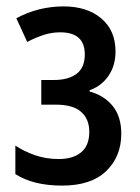

<svg xmlns="http://www.w3.org/2000/svg" viewBox="-20 -570 436 600"><path d="M179 -550Q252 -550 296.5 -512.5Q341 -475 341 -409Q341 -365 319 -333Q297 -301 260 -288V-284Q305 -272 332 -239Q359 -206 359 -152Q359 -81 312 -35.5Q265 10 174 10Q84 10 28 -26V-115Q55 -97 89.5 -85Q124 -73 164 -73Q208 -73 233.5 -94Q259 -115 259 -158Q259 -198 233.5 -220.5Q208 -243 154 -243H109V-320H148Q194 -320 219.5 -339.5Q245 -359 245 -400Q245 -469 168 -469Q142 -469 117 -461Q92 -453 65 -439L31 -513Q100 -550 179 -550Z"/></svg>

Font: Avrile Sans Condensed Medium
Style: Regular
Weight: 500
Width: 3
Designer: Monotype Design Team
Foundry: Monotype Imaging Inc.
Version: Version 2.001;September 10, 2019;FontCreator 11.5.0.2425 64-